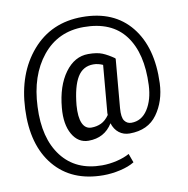

<svg xmlns="http://www.w3.org/2000/svg" viewBox="-96 -792 1082 1107"><g transform="rotate(-10 444.5 -239.0)"><path d="M832 -245.1Q827.6 -140.6 773.4 -65.2Q719.2 10.3 611.3 10.3Q575.7 10.3 549.6 -10Q523.4 -30.3 512.2 -66.9Q487.8 -27.8 452.6 -8.8Q417.5 10.3 371.1 10.3Q310.1 10.3 276.4 -48.6Q242.7 -107.4 251.5 -203.1Q262.7 -329.6 318.6 -406Q374.5 -482.4 454.6 -482.4Q505.9 -482.4 536.9 -469.7Q567.9 -457 605.5 -430.7L603.5 -428.7H606.4L581.5 -143.1Q577.1 -89.4 592 -69.1Q606.9 -48.8 631.8 -48.8Q691.9 -48.8 727.8 -104.2Q763.7 -159.7 767.6 -245.1Q775.9 -431.6 697.5 -535.9Q619.1 -640.1 455.6 -640.1Q304.7 -640.1 213.4 -527.3Q122.1 -414.6 114.7 -233.4Q106 -49.8 188 56.9Q270 163.6 423.3 163.6Q466.3 163.6 510.3 153.1Q554.2 142.6 584.5 125.5L603.5 177.7Q570.3 198.2 519.8 209.7Q469.2 221.2 421.4 221.2Q235.8 221.2 134.3 99.4Q32.7 -22.5 42 -233.4Q51.3 -439.9 163.6 -569.3Q275.9 -698.7 457.5 -698.7Q642.6 -698.7 741.5 -576.7Q840.3 -454.6 832 -245.1ZM337.4 -203.1Q332 -134.3 348.1 -97.9Q364.3 -61.5 400.4 -61.5Q431.2 -61.5 457.3 -73.7Q483.4 -85.9 504.9 -116.7Q504.4 -122.6 504.6 -128.9Q504.9 -135.3 505.9 -143.1L528.8 -405.8Q516.1 -411.6 502.2 -415Q488.3 -418.5 473.1 -418.5Q412.1 -418.5 379.9 -365.2Q347.7 -312 337.4 -203.1Z"/></g></svg>

Font: TypoPRO Roboto Slab
Style: Regular
Weight: 400
Designer: Google
Version: Version 1.100263; 2013; ttfautohint (v0.94.20-1c74) -l 8 -r 